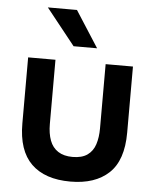

<svg xmlns="http://www.w3.org/2000/svg" viewBox="-54 -802 690 854"><g transform="rotate(5 291.0 -374.5)"><path d="M292 7Q178 7 117.5 -52Q57 -111 57 -232V-527H179V-240Q179 -198 190.5 -167Q202 -136 227.5 -119.5Q253 -103 292 -103Q334 -103 358.5 -120.5Q383 -138 393 -169Q403 -200 403 -240V-527H525V-232Q525 -108 463.5 -50.5Q402 7 292 7ZM254 -594 125 -756H255L359 -594Z"/></g></svg>

Font: Onest SemiBold
Style: Regular
Weight: 600
Designer: Dmitri Voloshin, Andrey Kudryavtsev
Foundry: Dmitri Voloshin, Andrey Kudryavtsev
Version: Version 1.000;gftools[0.9.33]